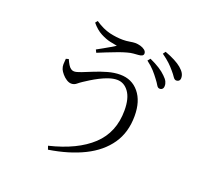

<svg xmlns="http://www.w3.org/2000/svg" viewBox="-144 -974 1289 1212"><g transform="rotate(20 500.0 -368.5)"><path d="M780.6 -586.1Q765.3 -607.1 745.3 -629.5Q725.3 -652 693 -676.3L707.3 -693.8Q745 -676.9 773 -659.1Q801 -641.3 818.9 -623Q837.1 -606 844.2 -591.4Q851.2 -576.7 850.5 -561.9Q850.5 -548.8 843.2 -541.9Q835.9 -534.9 824.8 -535.7Q813.4 -535.7 804.5 -551.2Q795.6 -566.7 780.6 -586.1ZM859.1 -668.8Q842.4 -689 822.7 -707.8Q803 -726.5 769.7 -750.3L782.2 -767.6Q820.1 -753.7 848.6 -738.7Q877.1 -723.8 895.1 -708.6Q914.9 -691.6 923.2 -676.9Q931.5 -662.2 931.5 -645.8Q931.5 -633.3 924.3 -626.6Q917 -620 906.1 -620Q894.1 -620.8 884.8 -635.3Q875.5 -649.8 859.1 -668.8ZM223.2 -515.6Q231.9 -495.9 240.5 -481.7Q249.1 -467.5 259.2 -460.5Q269.4 -453.4 280.4 -453.4Q296.9 -453.4 327.6 -465.6Q358.3 -477.8 397.6 -493.7Q436.8 -509.7 479.8 -521.9Q522.7 -534.1 562.7 -534.1Q641.6 -534.1 689.2 -476.4Q736.9 -418.7 736.9 -319.5Q736.9 -209 682.6 -130.5Q628.4 -52.1 529.5 -3.1Q430.6 45.9 295.4 67.2L287.2 43.5Q469.8 -0.6 567.3 -91.7Q664.8 -182.7 664.8 -330.7Q664.8 -411.6 633.8 -454.3Q602.8 -496.9 555.8 -496.9Q530.9 -496.9 501.8 -487.3Q472.7 -477.7 444.6 -463.2Q416.5 -448.7 392.7 -434Q369 -419.2 354.8 -409.7Q338.6 -399.1 324 -387Q309.4 -375 290.5 -375Q274.6 -375 257.8 -385.8Q241 -396.6 228 -412.1Q214.9 -427.6 208.9 -440.9Q202.3 -457.4 202.7 -473.6Q203.1 -489.8 205.2 -510.5ZM300.9 -788.5 312.9 -803.7Q365.9 -768 412.7 -757.1Q459.5 -746.3 502.7 -746.3Q524.4 -746.3 547.2 -750.2Q570 -754.2 582.4 -754.2Q600.9 -754.2 618.6 -749.2Q636.2 -744.2 648.4 -734.5Q660.6 -724.7 660.6 -711.2Q660.6 -701.5 651.9 -696.1Q643.1 -690.7 626.7 -690Q614.8 -689.2 595.3 -687.6Q575.7 -686 554.5 -679.8Q529.4 -673.4 496.2 -660.8Q462.9 -648.3 430.1 -635.3Q397.3 -622.3 372.6 -611.9L363.2 -630.7Q384.8 -642.7 406 -654.5Q427.2 -666.4 446.5 -677.7Q465.7 -689.1 479.7 -698.1Q463.4 -700.7 433 -707.1Q402.6 -713.6 367.2 -732.1Q331.9 -750.7 300.9 -788.5Z"/></g></svg>

Font: Source Han Serif JP VF
Style: Regular
Weight: 250
Designer: Ryoko NISHIZUKA 西塚涼子 (kana & ideographs); Frank Grießhammer (Latin, Greek & Cyrillic); Wenlong ZHANG 张文龙 (bopomofo); San
Foundry: Adobe
Version: Version 2.001;hotconv 1.1.0;makeotfexe 2.6.0